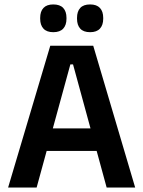

<svg xmlns="http://www.w3.org/2000/svg" viewBox="-20 -845 646 865"><path d="M16.5 0 206.5 -639H400L589 0H460.5L309 -555H297L145 0ZM157.5 -165V-266.5H447V-165ZM220 -700Q190.5 -700 175.8 -716Q161 -732 161 -760.5V-764.5Q161 -793.5 175.8 -809.2Q190.5 -825 220 -825Q250 -825 264.8 -809.2Q279.5 -793.5 279.5 -764.5V-760.5Q279.5 -732 264.8 -716Q250 -700 220 -700ZM386 -700Q356 -700 341.5 -716Q327 -732 327 -760.5V-764.5Q327 -793.5 341.5 -809.2Q356 -825 386 -825Q415.5 -825 430.2 -809.2Q445 -793.5 445 -764.5V-760.5Q445 -732 430.2 -716Q415.5 -700 386 -700Z"/></svg>

Font: Anek Bangla
Style: Semi-bold
Weight: 600
Designer: Sulekha Rajkumar (Bangla), Yesha Goshar (Latin)
Foundry: Ek Type
Version: Version 1.002;March 21, 2022;FontCreator 13.0.0.2683 64-bit